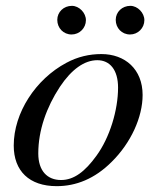

<svg xmlns="http://www.w3.org/2000/svg" viewBox="-20 -626 540 657"><path d="M468 -301C468 -389 408 -441 327 -441C286 -441 246 -432 207 -411C102 -355 27 -240 27 -128C27 -41 80 11 174 11C240 11 304 -14 362 -72C428 -137 468 -225 468 -301ZM384 -326C384 -250 356 -156 310 -93C271 -39 233 -10 189 -10C142 -10 111 -41 111 -101C111 -180 139 -259 185 -329C225 -389 269 -420 313 -420C356 -420 384 -387 384 -326ZM474 -557C474 -582 451 -606 426 -606C398 -606 376 -585 376 -558C376 -530 397 -508 425 -508C452 -508 474 -530 474 -557ZM274 -557C274 -582 251 -606 226 -606C198 -606 176 -585 176 -558C176 -530 197 -508 225 -508C252 -508 274 -530 274 -557Z"/></svg>

Font: STIXGeneral
Style: Italic
Weight: 400
Italic angle: -16.33°
Designer: MicroPress Inc., with final additions and corrections provided by Coen Hoffman, Elsevier (retired)
Version: Version 1.1.0